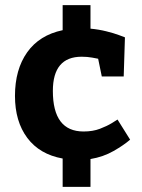

<svg xmlns="http://www.w3.org/2000/svg" viewBox="-20 -725 550 745"><path d="M38.1 -353Q38.1 -455.1 85.4 -522Q132.8 -588.9 223.1 -607.9V-705.1H331.1V-613.8Q363.3 -610.8 392.6 -603.5Q421.9 -596.2 440.9 -589.1Q460 -582 464.8 -580.1L460 -428.2H375L360.8 -497.1Q356 -498 337.4 -501.5Q318.8 -504.9 296.9 -504.9Q185.1 -504.9 185.1 -372.1Q185.1 -214.8 304.2 -214.8Q340.3 -214.8 367.7 -225.3Q395 -235.8 413.1 -246.8Q431.2 -257.8 436 -261.2L484.9 -183.1Q460.9 -162.1 420.9 -139.2Q380.9 -116.2 331.1 -107.9V0H223.1V-109.9Q133.8 -126 85.9 -189.9Q38.1 -253.9 38.1 -353Z"/></svg>

Font: Kadwa
Style: Bold
Weight: 700
Designer: Sol Matas
Foundry: Sol Matas
Version: Version 1.001;PS 001.000;hotconv 1.0.70;makeotf.lib2.5.58329